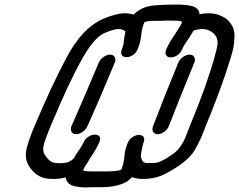

<svg xmlns="http://www.w3.org/2000/svg" viewBox="-20 -820 1046 840"><path d="M313 -233Q298 -233 293 -244Q290 -249 290 -255Q290 -262 293 -269Q352 -402 412 -546Q418 -560 432.5 -570.5Q447 -581 461 -581Q476 -581 482 -570Q485 -565 485 -559Q485 -553 482 -546Q422 -400 362 -267Q355 -252 341 -242.5Q327 -233 313 -233ZM671 -233H670Q656 -233 650 -243Q647 -248 647 -255Q647 -260 649 -267Q700 -400 760 -546Q766 -560 780.5 -570.5Q795 -581 810 -581Q824 -581 830 -570Q833 -565 833 -559Q833 -553 830 -546Q770 -401 719 -269Q713 -254 699.5 -244Q686 -234 671 -233ZM355 0Q328 0 304 -6H303Q279 -12 270 -33Q268 -38 268 -44Q242 -37 215 -37L192 -38Q136 -43 104 -98Q93 -118 93 -142Q93 -160 99 -180Q108 -211 120 -242Q204 -443 267 -560Q336 -695 430 -737Q489 -762 527 -762Q547 -762 564 -756Q599 -789 643 -795Q681 -800 760 -800Q790 -800 817 -794H818Q851 -786 853 -758Q873 -762 891 -762Q937 -762 972 -736Q1006 -706 1006 -664Q1006 -660 1004 -633Q1002 -606 987 -560Q950 -437 873 -251L863 -225Q852 -199 833 -165Q803 -112 704 -60Q660 -37 605 -37Q578 -37 558 -45Q549 -36 539 -28Q497 -1 421 -1H384ZM439 -70Q492 -70 509 -77L511 -79Q522 -105 524 -135Q526 -165 540 -198Q547 -212 561 -221Q575 -230 590 -230Q611 -227 611 -211Q611 -203 607 -193Q603 -182 598 -153L596 -135Q602 -108 619 -107H655Q684 -108 739 -148Q772 -172 793 -223Q798 -235 803 -249.5Q808 -264 815 -280Q848 -359 876 -437Q927 -584 932 -629V-632Q932 -660 911.5 -676.5Q891 -693 865 -693Q848 -693 827 -686L809 -657Q787 -626 776 -603Q770 -588 756 -578.5Q742 -569 728 -569Q712 -569 706 -579Q704 -584 704 -589Q704 -596 707 -604Q723 -638 748 -674Q769 -706 776 -721V-723Q776 -726 768 -728Q760 -730 711 -730L685 -729H668Q631 -729 621 -726L612 -723L609 -716Q600 -692 598 -666Q595 -634 581 -602Q574 -587 560.5 -578.5Q547 -570 534 -570Q517 -570 512 -581Q510 -585 510 -590Q510 -596 513.5 -605Q517 -614 520 -625Q523 -656 529 -683Q515 -693 499 -693Q478 -693 436 -675Q388 -653 332.5 -550.5Q277 -448 216 -302L202 -270Q184 -226 174 -196Q169 -180 169 -168Q169 -157 173 -148Q196 -108 223 -107L242 -106Q260 -106 272.5 -109Q285 -112 302 -126L312 -143Q334 -174 346 -197Q351 -211 365.5 -221Q380 -231 394 -231H395Q418 -230 418 -213Q418 -206 414 -196Q398 -162 373 -126Q360 -103 356 -98Q349 -88 347 -82L344 -75L351 -72Q364 -70 394 -70Z"/></svg>

Font: Bubblez Graffiti
Style: Italic
Weight: 400
Italic angle: -22.5°
Designer: GGBotNet
Foundry: GGBotNet
Version: 1.00